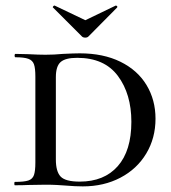

<svg xmlns="http://www.w3.org/2000/svg" viewBox="-20 -660 608 684"><path d="M213 1Q201 0 183 -1Q165 -2 142 -2L80 -1Q63 0 33 0Q31 0 31 -6Q31 -12 33 -12Q66 -12 81 -17Q96 -22 101 -36.5Q106 -51 106 -81V-387Q106 -417 101 -431Q96 -445 81 -450.5Q66 -456 35 -456Q32 -456 32 -462Q32 -468 35 -468L80 -467Q118 -465 142 -465Q173 -465 204 -468Q244 -470 264 -470Q348 -470 409 -440Q470 -410 502 -357Q534 -304 534 -237Q534 -168 501 -113Q468 -58 409 -27Q350 4 275 4Q248 4 213 1ZM448 -226Q448 -325 400 -389.5Q352 -454 255 -454Q213 -454 196 -439Q179 -424 179 -385V-92Q179 -49 196 -31Q213 -13 264 -13Q351 -13 399.5 -68Q448 -123 448 -226ZM168 -634Q168 -636 170.5 -638.5Q173 -641 175 -640L284 -588L392 -640H393Q396 -640 397.5 -637.5Q399 -635 397 -633L295 -530Q291 -526 284 -526Q276 -526 272 -530L169 -633Q169 -633 168.5 -633.5Q168 -634 168 -634Z"/></svg>

Font: Cormorant Unicase Medium
Style: Regular
Weight: 500
Designer: Christian Thalmann (Catharsis Fonts)
Foundry: Catharsis Fonts
Version: Version 4.000